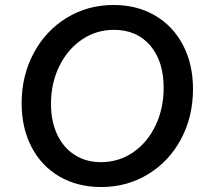

<svg xmlns="http://www.w3.org/2000/svg" viewBox="-20 -736 825 772"><path d="M67 -321Q67 -432 115.5 -522.5Q164 -613 248.5 -664.5Q333 -716 437 -716Q531 -716 603.5 -673.5Q676 -631 716 -554.5Q756 -478 756 -378Q756 -267 708 -177Q660 -87 575.5 -35.5Q491 16 387 16Q292 16 219.5 -26Q147 -68 107 -144.5Q67 -221 67 -321ZM386 -84Q457 -84 514.5 -123Q572 -162 605 -230.5Q638 -299 638 -383Q638 -490 584 -553Q530 -616 438 -616Q367 -616 309.5 -577Q252 -538 218.5 -470Q185 -402 185 -318Q185 -248 210 -195Q235 -142 280.5 -113Q326 -84 386 -84Z"/></svg>

Font: MedMera Sans Semibold
Style: Italic
Weight: 600
Italic angle: -11°
Designer: Kasper Nordkvist
Foundry: UNCUT.wtf
Version: Version 1.300